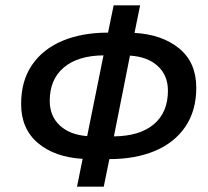

<svg xmlns="http://www.w3.org/2000/svg" viewBox="-20 -686 778 718"><path d="M268 12 289 -92Q185 -98 122 -151Q59 -204 59 -297Q59 -384 100 -443.5Q141 -503 214 -533.5Q287 -564 384 -564L405 -666H504L483 -563Q587 -557 650.5 -504.5Q714 -452 714 -358Q714 -272 673 -212Q632 -152 559 -121.5Q486 -91 389 -91L368 12ZM608 -347Q608 -404 570 -439Q532 -474 466 -478L406 -176Q503 -177 555.5 -221.5Q608 -266 608 -347ZM166 -309Q166 -252 203.5 -217Q241 -182 306 -177L367 -479Q271 -478 218.5 -433.5Q166 -389 166 -309Z"/></svg>

Font: Source Sans 3 Semibold
Style: Italic
Weight: 600
Italic angle: -11°
Designer: Paul D. Hunt
Foundry: Adobe
Version: Version 3.052;hotconv 1.1.0;makeotfexe 2.6.0